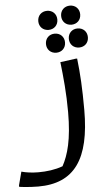

<svg xmlns="http://www.w3.org/2000/svg" viewBox="-116 -782 621 1083"><g transform="rotate(-5 194.0 -240.5)"><path d="M322 -633C353 -633 376 -655 376 -687C376 -719 353 -741 322 -741C291 -741 268 -719 268 -687C268 -655 291 -633 322 -633ZM191 -615C222 -615 245 -637 245 -669C245 -701 222 -723 191 -723C160 -723 137 -701 137 -669C137 -637 160 -615 191 -615ZM354 -609C323 -609 300 -587 300 -555C300 -523 323 -501 354 -501C385 -501 408 -523 408 -555C408 -587 385 -609 354 -609ZM169 -537C169 -505 192 -483 223 -483C254 -483 277 -505 277 -537C277 -569 254 -591 223 -591C192 -591 169 -569 169 -537ZM329 -440 241 -428C251 -341 260 -252 260 -144C260 12 235 97 202 158C159 174 110 180 64 180C27 180 -7 175 -32 168L-52 244V252C-52 253 4 260 56 260C261 260 352 131 352 -148C352 -270 347 -354 337 -440Z"/></g></svg>

Font: Kufam Arabic Latin Roman Normal
Style: Regular
Weight: 400
Designer: Wael Morcos & Artur Schmal
Version: Version 1.200;PS 001.200;hotconv 1.0.88;makeotf.lib2.5.64775